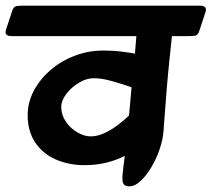

<svg xmlns="http://www.w3.org/2000/svg" viewBox="-81 -639 750 680"><path d="M-60 -533 -38 -600Q-33 -615 -24.5 -617Q-16 -619 0 -619H626Q654 -619 647 -597L625 -530Q620 -514 610 -512.5Q600 -511 576 -511H528Q525 -483 519.5 -431Q514 -379 508.5 -312Q503 -245 498 -174Q496 -146 485 -112.5Q474 -79 456 -48.5Q438 -18 417.5 1.5Q397 21 377 21Q362 21 356.5 12.5Q351 4 353 -19.5Q355 -43 361 -87Q332 -72 296 -63Q260 -54 219 -54Q163 -54 117 -74Q71 -94 44 -134Q17 -174 17 -231Q17 -276 38.5 -317Q60 -358 97.5 -390.5Q135 -423 183.5 -441.5Q232 -460 285 -460Q321 -460 351.5 -456Q382 -452 397 -449L402 -511H-39Q-67 -511 -60 -533ZM136 -260Q136 -232 152 -208.5Q168 -185 192.5 -170.5Q217 -156 240 -156Q266 -156 292 -169Q318 -182 340.5 -199.5Q363 -217 376 -230L385 -330Q353 -341 316.5 -351.5Q280 -362 251 -362Q225 -362 198.5 -346Q172 -330 154 -306.5Q136 -283 136 -260Z"/></svg>

Font: Alkatra SemiBold
Style: Regular
Weight: 600
Designer: Suman Bhandary
Version: Version 1.100;gftools[0.9.22]